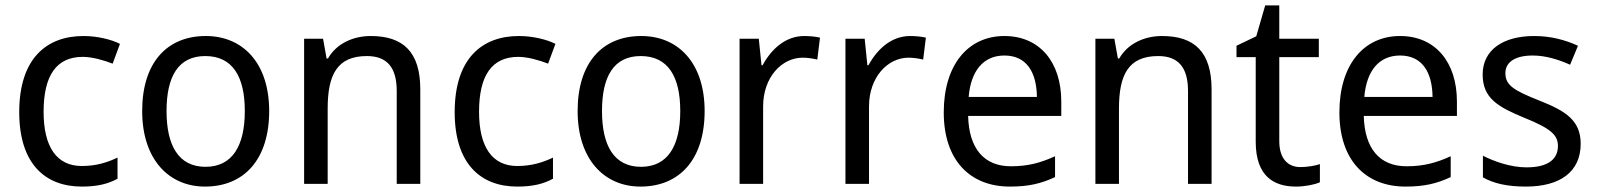

<svg xmlns="http://www.w3.org/2000/svg" viewBox="-20 -679 5899 709"><path d="M282 10C340 10 379 0 414 -19V-97C378 -80 337 -66 282 -66C189 -66 141 -137 141 -266C141 -400 188 -469 286 -469C321 -469 365 -456 396 -444L423 -517C392 -533 340 -546 288 -546C152 -546 51 -463 51 -265C51 -75 146 10 282 10Z M974 -269C974 -446 877 -546 740 -546C595 -546 505 -446 505 -269C505 -91 603 10 737 10C882 10 974 -91 974 -269ZM595 -269C595 -396 638 -472 738 -472C839 -472 884 -396 884 -269C884 -142 839 -63 739 -63C639 -63 595 -142 595 -269Z M1349 -546C1285 -546 1223 -519 1191 -463H1186L1173 -536H1103V0H1190V-278C1190 -403 1225 -472 1335 -472C1410 -472 1445 -429 1445 -343V0H1532V-349C1532 -487 1469 -546 1349 -546Z M1890 10C1948 10 1987 0 2022 -19V-97C1986 -80 1945 -66 1890 -66C1797 -66 1749 -137 1749 -266C1749 -400 1796 -469 1894 -469C1929 -469 1973 -456 2004 -444L2031 -517C2000 -533 1948 -546 1896 -546C1760 -546 1659 -463 1659 -265C1659 -75 1754 10 1890 10Z M2582 -269C2582 -446 2485 -546 2348 -546C2203 -546 2113 -446 2113 -269C2113 -91 2211 10 2345 10C2490 10 2582 -91 2582 -269ZM2203 -269C2203 -396 2246 -472 2346 -472C2447 -472 2492 -396 2492 -269C2492 -142 2447 -63 2347 -63C2247 -63 2203 -142 2203 -269Z M2950 -546C2880 -546 2828 -497 2796 -438H2792L2782 -536H2711V0H2798V-286C2798 -394 2867 -466 2944 -466C2961 -466 2982 -463 2998 -459L3008 -540C2992 -544 2968 -546 2950 -546Z M3341 -546C3271 -546 3219 -497 3187 -438H3183L3173 -536H3102V0H3189V-286C3189 -394 3258 -466 3335 -466C3352 -466 3373 -463 3389 -459L3399 -540C3383 -544 3359 -546 3341 -546Z M3689 -546C3555 -546 3465 -440 3465 -264C3465 -85 3564 10 3709 10C3779 10 3824 -1 3876 -25V-102C3823 -78 3777 -65 3713 -65C3614 -65 3558 -130 3555 -251H3899V-304C3899 -450 3819 -546 3689 -546ZM3689 -474C3771 -474 3808 -412 3809 -321H3557C3565 -417 3611 -474 3689 -474Z M4271 -546C4207 -546 4145 -519 4113 -463H4108L4095 -536H4025V0H4112V-278C4112 -403 4147 -472 4257 -472C4332 -472 4367 -429 4367 -343V0H4454V-349C4454 -487 4391 -546 4271 -546Z M4782 -62C4736 -62 4704 -93 4704 -158V-468H4850V-536H4704V-659H4652L4619 -545L4546 -510V-468H4617V-156C4617 -26 4686 10 4766 10C4797 10 4835 3 4854 -6V-73C4837 -67 4807 -62 4782 -62Z M5150 -546C5016 -546 4926 -440 4926 -264C4926 -85 5025 10 5170 10C5240 10 5285 -1 5337 -25V-102C5284 -78 5238 -65 5174 -65C5075 -65 5019 -130 5016 -251H5360V-304C5360 -450 5280 -546 5150 -546ZM5150 -474C5232 -474 5269 -412 5270 -321H5018C5026 -417 5072 -474 5150 -474Z M5817 -148C5817 -234 5762 -269 5666 -307C5570 -345 5539 -364 5539 -409C5539 -449 5574 -474 5640 -474C5688 -474 5735 -459 5778 -440L5807 -510C5759 -532 5706 -546 5645 -546C5531 -546 5455 -495 5455 -404C5455 -316 5512 -284 5609 -244C5708 -204 5733 -180 5733 -140C5733 -92 5698 -61 5617 -61C5558 -61 5497 -83 5456 -104V-24C5495 -2 5544 10 5615 10C5740 10 5817 -44 5817 -148Z"/></svg>

Font: Noto Sans Thai
Style: Regular
Weight: 400
Designer: Monotype Design Team
Foundry: Monotype Imaging Inc.
Version: Version 1.901